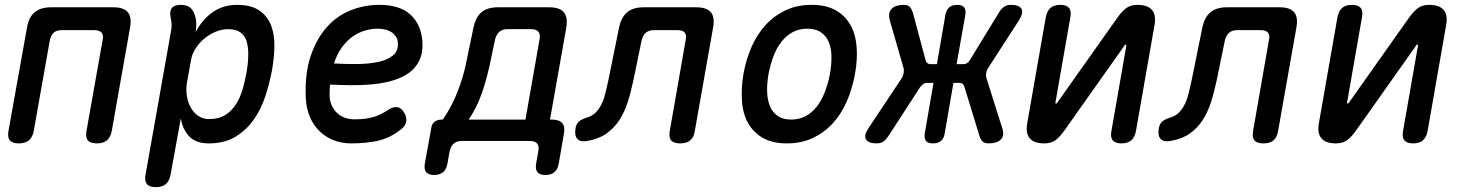

<svg xmlns="http://www.w3.org/2000/svg" viewBox="-20 -580 6040 790"><path d="M57 10Q31 10 20.5 -2.5Q10 -15 15 -42L91 -466Q98 -509 122.5 -529.5Q147 -550 190 -550H446Q489 -550 506 -529.5Q523 -509 515 -466L440 -42Q435 -15 420 -2.5Q405 10 379 10Q352 10 341.5 -2.5Q331 -15 336 -42L402 -414Q407 -435 398 -445.5Q389 -456 368 -456H234Q213 -456 201 -445.5Q189 -435 185 -414L119 -42Q114 -15 99 -2.5Q84 10 57 10Z M785 -448Q798 -473 815 -493Q832 -513 852.5 -528Q873 -543 898.5 -551.5Q924 -560 955 -560Q1014 -560 1047.5 -536.5Q1081 -513 1095.5 -475Q1110 -437 1109 -388.5Q1108 -340 1099 -290Q1089 -237 1071.5 -183.5Q1054 -130 1023.5 -87Q993 -44 948 -17Q903 10 839 10Q786 10 758.5 -19Q731 -48 724 -93L682 138Q677 165 662 177.5Q647 190 621 190Q595 190 584.5 177.5Q574 165 579 138L684 -454Q687 -468 686 -481.5Q685 -495 682 -509Q677 -535 687.5 -547.5Q698 -560 724 -560Q750 -560 764 -547.5Q778 -535 784 -509Q788 -496 787.5 -478.5Q787 -461 785 -448ZM919 -460Q893 -460 867.5 -449.5Q842 -439 821 -421.5Q800 -404 785 -381Q770 -358 766 -333L749 -239Q745 -214 748.5 -188Q752 -162 763.5 -140Q775 -118 794.5 -104Q814 -90 840 -90Q880 -90 907 -107Q934 -124 951.5 -152Q969 -180 979 -215Q989 -250 995 -286Q1001 -321 1001.5 -353Q1002 -385 995 -409Q988 -433 969.5 -446.5Q951 -460 919 -460Z M1640 -121Q1655 -100 1651.5 -80Q1648 -60 1628 -46Q1584 -12 1535.5 -1Q1487 10 1425 10Q1385 10 1351.5 -3.5Q1318 -17 1293 -42Q1268 -67 1254 -101.5Q1240 -136 1238 -178Q1234 -277 1258 -348.5Q1282 -420 1324 -467.5Q1366 -515 1422.5 -537.5Q1479 -560 1541 -560Q1624 -560 1668 -520.5Q1712 -481 1718 -411Q1721 -364 1705.5 -331.5Q1690 -299 1661 -279Q1632 -259 1593.5 -248Q1555 -237 1511.5 -233Q1468 -229 1423.5 -229.5Q1379 -230 1338 -232Q1337 -221 1336.5 -209.5Q1336 -198 1336 -186Q1337 -163 1345.5 -145Q1354 -127 1367.5 -114.5Q1381 -102 1399.5 -95.5Q1418 -89 1438 -89Q1461 -89 1479 -91Q1497 -93 1513 -97.5Q1529 -102 1544 -109Q1559 -116 1574 -126Q1594 -140 1611 -139.5Q1628 -139 1640 -121ZM1354 -319Q1401 -316 1449 -316.5Q1497 -317 1535.5 -325Q1574 -333 1597 -352Q1620 -371 1617 -405Q1616 -419 1609 -429.5Q1602 -440 1592 -447Q1582 -454 1567 -458Q1552 -462 1534 -462Q1509 -462 1482.5 -454.5Q1456 -447 1431.5 -430Q1407 -413 1387 -385.5Q1367 -358 1354 -319Z M1766 140Q1743 140 1733.5 128.5Q1724 117 1728 93L1754 -50Q1756 -69 1767.5 -78.5Q1779 -88 1798 -88H1802Q1816 -107 1834 -140.5Q1852 -174 1868 -217Q1884 -260 1895 -307L1928 -466Q1937 -509 1961 -529.5Q1985 -550 2028 -550H2240Q2283 -550 2300 -529.5Q2317 -509 2310 -466L2243 -88H2251Q2281 -88 2293.5 -73Q2306 -58 2300 -28L2279 93Q2275 117 2261 128.5Q2247 140 2224 140Q2201 140 2191.5 128.5Q2182 117 2186 93L2195 42Q2199 21 2190 10.5Q2181 0 2160 0H1880Q1859 0 1847 10.5Q1835 21 1830 42L1821 93Q1817 117 1803 128.5Q1789 140 1766 140ZM2200 -418Q2204 -439 2195.5 -449.5Q2187 -460 2165 -460H2068Q2047 -460 2035 -449.5Q2023 -439 2017 -418L1994 -308Q1983 -258 1968.5 -214Q1954 -170 1937.5 -137.5Q1921 -105 1908 -88H2142Z M2527 -466Q2536 -509 2560.5 -529.5Q2585 -550 2628 -550H2845Q2888 -550 2905 -529.5Q2922 -509 2914 -466L2839 -42Q2835 -15 2820 -2.5Q2805 10 2779 10Q2752 10 2741.5 -2.5Q2731 -15 2736 -42L2801 -414Q2806 -435 2797.5 -445.5Q2789 -456 2767 -456H2671Q2650 -456 2637.5 -445.5Q2625 -435 2620 -414L2586 -249Q2576 -201 2562.5 -159Q2549 -117 2527.5 -84.5Q2506 -52 2474.5 -30Q2443 -8 2396 0Q2368 5 2355.5 -8.5Q2343 -22 2348 -52Q2351 -70 2361.5 -79.5Q2372 -89 2394 -96Q2418 -103 2432.5 -118.5Q2447 -134 2456.5 -154.5Q2466 -175 2471.5 -199.5Q2477 -224 2483 -249Z M3218 10Q3159 10 3120 -12Q3081 -34 3059 -72Q3037 -110 3033 -162.5Q3029 -215 3039 -276Q3050 -337 3073 -388.5Q3096 -440 3131 -478Q3166 -516 3213 -538Q3260 -560 3319 -560Q3379 -560 3418 -538Q3457 -516 3478.5 -478.5Q3500 -441 3504.5 -389Q3509 -337 3498 -276Q3487 -215 3464 -162.5Q3441 -110 3406 -72Q3371 -34 3324 -12Q3277 10 3218 10ZM3235 -88Q3268 -88 3294.5 -102Q3321 -116 3340.5 -141Q3360 -166 3373.5 -200.5Q3387 -235 3395 -276Q3402 -317 3401 -351Q3400 -385 3389 -409.5Q3378 -434 3356.5 -448Q3335 -462 3302 -462Q3268 -462 3242 -448Q3216 -434 3196 -409Q3176 -384 3163 -350Q3150 -316 3142 -275Q3135 -234 3136.5 -200Q3138 -166 3149 -141Q3160 -116 3181.5 -102Q3203 -88 3235 -88Z M3636 -21Q3626 -6 3615 2Q3604 10 3587 10Q3554 10 3543.5 -6Q3533 -22 3553 -52L3690 -258Q3696 -268 3698 -278.5Q3700 -289 3698 -299L3641 -497Q3633 -528 3649 -544Q3665 -560 3699 -560Q3716 -560 3723.5 -551.5Q3731 -543 3736 -528L3788 -334Q3790 -326 3795 -321Q3800 -316 3810 -316H3835L3870 -519Q3874 -540 3886 -550Q3898 -560 3919 -560Q3939 -560 3947 -550Q3955 -540 3952 -519L3916 -316H3943Q3953 -316 3960 -321Q3967 -326 3972 -335L4090 -528Q4099 -543 4110.5 -551.5Q4122 -560 4139 -560Q4173 -560 4182.5 -544Q4192 -528 4173 -497L4045 -299Q4039 -289 4037.5 -278.5Q4036 -268 4039 -258L4104 -52Q4114 -22 4098 -6Q4082 10 4048 10Q4032 10 4023.5 2.5Q4015 -5 4010 -21L3949 -220Q3947 -229 3942 -234Q3937 -239 3927 -239H3903L3867 -31Q3864 -10 3851.5 0Q3839 10 3819 10Q3798 10 3790 0Q3782 -10 3785 -31L3821 -239H3795Q3785 -239 3778.5 -234Q3772 -229 3765 -220Z M4207 -75 4283 -509Q4288 -535 4302.5 -547.5Q4317 -560 4343 -560Q4368 -560 4378.5 -547.5Q4389 -535 4384 -509L4323 -160Q4322 -157 4322.5 -155.5Q4323 -154 4326 -154Q4328 -154 4329 -156L4332 -160L4576 -505Q4594 -531 4612.5 -545.5Q4631 -560 4660 -560Q4703 -560 4720.5 -538.5Q4738 -517 4730 -475L4654 -41Q4649 -15 4634.5 -2.5Q4620 10 4594 10Q4569 10 4558.5 -2.5Q4548 -15 4553 -41L4614 -390Q4615 -393 4614.5 -394.5Q4614 -396 4611 -396Q4609 -396 4608 -395L4605 -390L4361 -45Q4343 -19 4324.5 -4.5Q4306 10 4277 10Q4234 10 4216.5 -11.5Q4199 -33 4207 -75Z M4927 -466Q4936 -509 4960.5 -529.5Q4985 -550 5028 -550H5245Q5288 -550 5305 -529.5Q5322 -509 5314 -466L5239 -42Q5235 -15 5220 -2.5Q5205 10 5179 10Q5152 10 5141.5 -2.5Q5131 -15 5136 -42L5201 -414Q5206 -435 5197.5 -445.5Q5189 -456 5167 -456H5071Q5050 -456 5037.5 -445.5Q5025 -435 5020 -414L4986 -249Q4976 -201 4962.5 -159Q4949 -117 4927.5 -84.5Q4906 -52 4874.5 -30Q4843 -8 4796 0Q4768 5 4755.5 -8.5Q4743 -22 4748 -52Q4751 -70 4761.5 -79.5Q4772 -89 4794 -96Q4818 -103 4832.5 -118.5Q4847 -134 4856.5 -154.5Q4866 -175 4871.5 -199.5Q4877 -224 4883 -249Z M5407 -75 5483 -509Q5488 -535 5502.5 -547.5Q5517 -560 5543 -560Q5568 -560 5578.5 -547.5Q5589 -535 5584 -509L5523 -160Q5522 -157 5522.5 -155.5Q5523 -154 5526 -154Q5528 -154 5529 -156L5532 -160L5776 -505Q5794 -531 5812.5 -545.5Q5831 -560 5860 -560Q5903 -560 5920.5 -538.5Q5938 -517 5930 -475L5854 -41Q5849 -15 5834.5 -2.5Q5820 10 5794 10Q5769 10 5758.5 -2.5Q5748 -15 5753 -41L5814 -390Q5815 -393 5814.5 -394.5Q5814 -396 5811 -396Q5809 -396 5808 -395L5805 -390L5561 -45Q5543 -19 5524.5 -4.5Q5506 10 5477 10Q5434 10 5416.5 -11.5Q5399 -33 5407 -75Z"/></svg>

Font: Maple Mono NL Medium
Style: Italic
Weight: 500
Italic angle: -10°
Monospace: yes
Designer: subframe7536
Version: Version 7.000